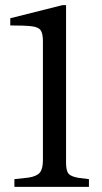

<svg xmlns="http://www.w3.org/2000/svg" viewBox="-20 -727 397 747"><path d="M36 0V-30L91 -36Q123 -41 135 -55.5Q147 -70 147 -104V-567Q147 -597 138 -609.5Q129 -622 102 -625Q75 -628 20 -628V-656L223 -707H237V-94Q237 -63 246.5 -51.5Q256 -40 286 -35L326 -30V0Z"/></svg>

Font: Hedvig Letters Serif 24pt 24pt
Style: Regular
Weight: 400
Version: Version 1.000